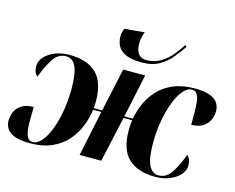

<svg xmlns="http://www.w3.org/2000/svg" viewBox="-125 -936 1353 1104"><g transform="rotate(15 551.5 -384.5)"><path d="M635 -606Q573 -606 538.5 -622Q504 -638 491 -664Q478 -690 478 -719Q478 -742 489 -767L607 -778Q600 -760 596.5 -742.5Q593 -725 593 -708Q593 -666 610 -646Q627 -626 655 -626Q704 -626 740.5 -648Q777 -670 804.5 -703Q832 -736 852 -768L861 -759Q839 -727 810 -691Q781 -655 739 -630.5Q697 -606 635 -606ZM133 9Q75 9 42 -4Q9 -17 -4.5 -38.5Q-18 -60 -18 -87Q-18 -113 -6.5 -138.5Q5 -164 31.5 -181Q58 -198 102 -198Q102 -165 101 -130.5Q100 -96 103 -67Q106 -38 116 -20Q126 -2 147 -2Q176 -2 201 -32Q226 -62 245 -112.5Q264 -163 274.5 -225.5Q285 -288 285 -354Q285 -446 265.5 -487Q246 -528 208 -528Q162 -528 134 -487.5Q106 -447 77 -372Q69 -378 62 -391.5Q55 -405 55 -431Q55 -459 77 -484Q99 -509 137 -525Q175 -541 223 -541Q329 -541 384 -488.5Q439 -436 439 -321Q439 -311 438.5 -301.5Q438 -292 437 -281H487L543 -539H674L619 -281H670Q678 -327 698 -373Q718 -419 753.5 -457Q789 -495 842.5 -518Q896 -541 970 -541Q1028 -541 1061 -528Q1094 -515 1107.5 -493.5Q1121 -472 1121 -445Q1121 -419 1109.5 -393.5Q1098 -368 1072 -351Q1046 -334 1003 -334Q1003 -366 1003 -400.5Q1003 -435 1000.5 -464.5Q998 -494 987.5 -512Q977 -530 956 -530Q928 -530 903 -500Q878 -470 859 -419.5Q840 -369 829 -306.5Q818 -244 818 -178Q818 -86 838 -45Q858 -4 895 -4Q941 -4 969 -44.5Q997 -85 1026 -160Q1034 -154 1041 -140.5Q1048 -127 1048 -101Q1048 -73 1026 -48Q1004 -23 966.5 -7Q929 9 880 9Q774 9 719 -43.5Q664 -96 664 -211Q664 -225 665 -240Q666 -255 669 -271H617L557 0H428L485 -271H436Q430 -224 411 -174.5Q392 -125 357 -83.5Q322 -42 266.5 -16.5Q211 9 133 9Z"/></g></svg>

Font: Noto Serif Display ExtraCondensed Black
Style: Italic
Weight: 900
Width: 2
Italic angle: -12°
Designer: Monotype Design Team
Foundry: Monotype Imaging Inc.
Version: Version 2.009